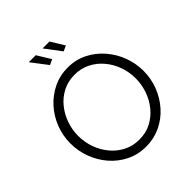

<svg xmlns="http://www.w3.org/2000/svg" viewBox="-244 -1076 1240 1240"><g transform="rotate(-45 375.5 -456.0)"><path d="M375 5Q300 5 239 -25.5Q178 -56 134 -107Q90 -158 66 -222.5Q42 -287 42 -355Q42 -426 67 -490.5Q92 -555 137.5 -605.5Q183 -656 244 -685.5Q305 -715 376 -715Q450 -715 511 -684Q572 -653 616.5 -601Q661 -549 684.5 -485Q708 -421 708 -354Q708 -283 683 -218.5Q658 -154 613 -103.5Q568 -53 507 -24Q446 5 375 5ZM112 -355Q112 -297 131 -244Q150 -191 185 -149Q220 -107 268.5 -82.5Q317 -58 375 -58Q436 -58 484.5 -83.5Q533 -109 567.5 -152Q602 -195 620 -247.5Q638 -300 638 -355Q638 -413 619 -466Q600 -519 564.5 -561Q529 -603 481 -627Q433 -651 375 -651Q315 -651 266.5 -626Q218 -601 183.5 -558.5Q149 -516 130.5 -463Q112 -410 112 -355ZM349 -917H412L469 -824L432 -807ZM223 -917H287L344 -824L307 -807Z"/></g></svg>

Font: Raleway
Style: Regular
Weight: 400
Designer: Matt McInerney, Pablo Impallari, Rodrigo Fuenzalida
Foundry: Matt McInerney, Pablo Impallari, Rodrigo Fuenzalida
Version: Version 4.101;RELEASE